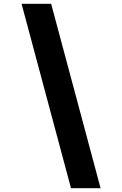

<svg xmlns="http://www.w3.org/2000/svg" viewBox="-20 -843 640 1006"><path d="M352 143 93 -823H248L507 143Z"/></svg>

Font: Iosevka Slab Heavy Extended
Style: Italic
Weight: 900
Width: 7
Italic angle: -9°
Monospace: yes
Designer: Belleve Invis
Foundry: Belleve Invis
Version: Version 11.1.0; ttfautohint (v1.8.3)